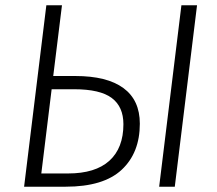

<svg xmlns="http://www.w3.org/2000/svg" viewBox="-20 -705 821 725"><path d="M724 -685 640 0H581L665 -685ZM264 -418Q384 -418 446 -372.5Q508 -327 508 -238Q508 -128 439.5 -64Q371 0 228 0H71L155 -685H214L181 -418ZM136 -50H237Q340 -50 393 -98Q446 -146 446 -236Q446 -302 402 -335Q358 -368 260 -368H175Z"/></svg>

Font: Glekhifnjqigglhiwekvrgaqftz
Style: Regular
Weight: 300
Italic angle: -8°
Designer: Carrois Corporate & Edenspiekermann
Foundry: Carrois Corporate GbR & Edenspiekermann AG
Version: Version 2.001